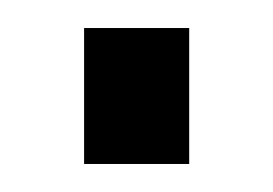

<svg xmlns="http://www.w3.org/2000/svg" viewBox="-20 -117 195 137"><path d="M115 -97V0H40V-97Z"/></svg>

Font: Adderley Regular
Style: Regular
Weight: 400
Designer: gorohovskiy
Version: Version 1.003 November 13, 2017